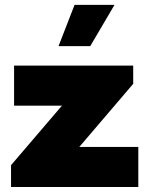

<svg xmlns="http://www.w3.org/2000/svg" viewBox="-20 -752 601 772"><path d="M536.1 0H24.4V-87.9L229 -327.1H36.6V-488.3H515.6V-415L298.8 -161.1H536.1ZM342.8 -566.4H215.3L279.8 -732.4H440.4Z"/></svg>

Font: Kumbh Sans Black
Style: Regular
Weight: 900
Version: Version 1.005